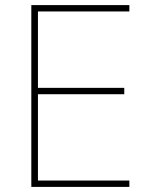

<svg xmlns="http://www.w3.org/2000/svg" viewBox="-20 -734 590 754"><path d="M488 0H103V-714H488V-689H129V-389H468V-364H129V-25H488Z"/></svg>

Font: Noto Sans Oriya Thin
Style: Regular
Weight: 100
Designer: Amélie Bonet and Sol Matas
Foundry: Google LLC
Version: Version 2.006; ttfautohint (v1.8.4.7-5d5b)